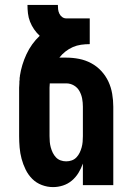

<svg xmlns="http://www.w3.org/2000/svg" viewBox="-20 -755 540 783"><path d="M196 8Q173 8 150.5 -0.5Q128 -9 111.5 -25.5Q95 -42 84.5 -63.5Q74 -85 68 -107.5Q62 -130 60 -153.5Q58 -177 58 -200V-380Q58 -389 58 -397.5Q58 -406 59 -415Q59 -419 59 -422.5Q59 -426 60 -430V-438Q61 -440 61 -441.5Q61 -443 61 -445Q68 -491 88 -534Q108 -577 142 -609Q129 -621 119 -635.5Q109 -650 102.5 -666.5Q96 -683 94 -700.5Q92 -718 92 -735H216Q216 -726 217 -717Q218 -708 222 -699.5Q226 -691 233.5 -685.5Q241 -680 250 -680H346V-575Q328 -575 310.5 -572.5Q293 -570 277 -563Q261 -556 247 -545Q233 -534 222 -520H250Q276 -520 302 -515Q328 -510 351.5 -497.5Q375 -485 393 -465.5Q411 -446 422 -422.5Q433 -399 437.5 -372.5Q442 -346 442 -320V0H318V-88Q311 -68 300 -50Q289 -32 273 -18.5Q257 -5 237 1.5Q217 8 196 8ZM250 -97Q262 -97 273 -101Q284 -105 292 -113.5Q300 -122 305 -132.5Q310 -143 313 -154Q316 -165 317 -176.5Q318 -188 318 -200V-320Q318 -337 315 -353Q312 -369 304 -383.5Q296 -398 281.5 -406.5Q267 -415 250 -415H183Q182 -406 182 -397.5Q182 -389 182 -380V-200Q182 -188 183 -176.5Q184 -165 187 -154Q190 -143 195 -132.5Q200 -122 208 -113.5Q216 -105 227 -101Q238 -97 250 -97Z"/></svg>

Font: Iosevka Extrabold
Style: Regular
Weight: 800
Monospace: yes
Designer: Belleve Invis
Foundry: Belleve Invis
Version: Version 32.5.0; ttfautohint (v1.8.4)